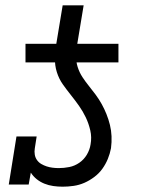

<svg xmlns="http://www.w3.org/2000/svg" viewBox="-20 -695 540 723"><path d="M76 -460V-530H192L216 -675H295L271 -530H426V-460ZM216 8Q198 8 180.5 5.5Q163 3 147 -3.5Q131 -10 118 -20.5Q105 -31 96 -45L88 0H13L42 -181H118L111 -136Q109 -124 111 -112.5Q113 -101 119.5 -92Q126 -83 135.5 -77.5Q145 -72 155.5 -68.5Q166 -65 178 -63.5Q190 -62 201 -62Q221 -62 241 -66Q261 -70 278.5 -82Q296 -94 307 -112.5Q318 -131 321 -151Q326 -178 320 -204Q314 -230 303 -253Q292 -276 277.5 -296.5Q263 -317 247 -337Q231 -357 216.5 -377.5Q202 -398 194 -423.5Q186 -449 187 -476Q188 -503 192 -530H271Q267 -508 266.5 -485.5Q266 -463 272.5 -442.5Q279 -422 290.5 -404.5Q302 -387 315 -371Q328 -355 340.5 -338Q353 -321 363 -303Q373 -285 381 -265Q389 -245 394 -224.5Q399 -204 400 -182Q401 -160 398 -137Q394 -116 386 -96.5Q378 -77 365.5 -59.5Q353 -42 335 -28.5Q317 -15 297.5 -6.5Q278 2 257 5Q236 8 216 8Z"/></svg>

Font: Iosevka Curly Slab Oblique
Style: Regular
Weight: 400
Italic angle: -9°
Monospace: yes
Designer: Belleve Invis
Foundry: Belleve Invis
Version: Version 11.1.0; ttfautohint (v1.8.3)